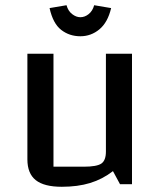

<svg xmlns="http://www.w3.org/2000/svg" viewBox="-20 -706 616 736"><path d="M486 -500V0H440L413 -50Q373 -19 325.5 -4.5Q278 10 217 10Q149 10 117 -15.5Q85 -41 85 -95V-500H185V-67H301Q351 -67 368.5 -79Q386 -91 386 -125V-500ZM288 -567Q246 -567 214.5 -591.5Q183 -616 170 -675L235 -686Q241 -664 256.5 -652Q272 -640 288 -640Q305 -640 320 -652Q335 -664 341 -686L406 -675Q393 -620 361 -593.5Q329 -567 288 -567Z"/></svg>

Font: Changa
Style: Regular
Weight: 400
Designer: Eduardo Rodriguez Tunni
Foundry: Eduardo Rodriguez Tunni
Version: Version 3.003